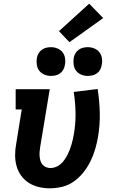

<svg xmlns="http://www.w3.org/2000/svg" viewBox="-20 -1014 640 1042"><path d="M251 8Q220 8 190.5 1Q161 -6 136.5 -21.5Q112 -37 95 -60.5Q78 -84 70 -112.5Q62 -141 62 -172Q62 -203 68 -234L98 -420H65V-530H250L198 -216Q196 -203 195 -190.5Q194 -178 195 -165.5Q196 -153 199.5 -141.5Q203 -130 210.5 -121Q218 -112 229.5 -107Q241 -102 254 -102Q268 -102 282.5 -107.5Q297 -113 309 -123.5Q321 -134 330 -147Q339 -160 346 -173.5Q353 -187 358.5 -201Q364 -215 368 -229.5Q372 -244 375.5 -258.5Q379 -273 381 -287Q391 -345 390 -401.5Q389 -458 380 -515L510 -531Q520 -466 521.5 -401.5Q523 -337 512 -271Q506 -237 496.5 -204.5Q487 -172 471.5 -140Q456 -108 433.5 -79.5Q411 -51 382 -30Q353 -9 318.5 -0.5Q284 8 251 8ZM456 -602Q438 -602 421 -609Q404 -616 393.5 -629.5Q383 -643 380 -661.5Q377 -680 380 -699Q382 -712 389 -724Q396 -736 407 -744Q418 -752 431 -755Q444 -758 456 -758Q475 -758 492 -751Q509 -744 519.5 -730.5Q530 -717 533 -698.5Q536 -680 532 -661Q530 -648 523.5 -636Q517 -624 506 -616Q495 -608 482 -605Q469 -602 456 -602ZM256 -602Q238 -602 221 -609Q204 -616 193.5 -629.5Q183 -643 180 -661.5Q177 -680 180 -699Q182 -712 189 -724Q196 -736 207 -744Q218 -752 231 -755Q244 -758 256 -758Q275 -758 292 -751Q309 -744 319.5 -730.5Q330 -717 333 -698.5Q336 -680 332 -661Q330 -648 323.5 -636Q317 -624 306 -616Q295 -608 282 -605Q269 -602 256 -602ZM357 -785 300 -845 464 -994 540 -916Z"/></svg>

Font: Iosevka Slab XBdEx
Style: Italic
Weight: 800
Width: 7
Italic angle: -9°
Monospace: yes
Designer: Belleve Invis
Foundry: Belleve Invis
Version: Version 11.1.1; ttfautohint (v1.8.3)